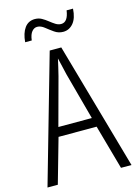

<svg xmlns="http://www.w3.org/2000/svg" viewBox="-133 -972 738 1042"><g transform="rotate(-15 236.0 -451.0)"><path d="M413 0 343 -250H129L58 0H0L204 -715H269L472 0ZM258 -568Q253 -591 247 -615.5Q241 -640 236 -662Q231 -639 225.5 -615.5Q220 -592 214 -568L142 -302H330ZM87 -793Q91 -843 112 -872Q133 -901 170 -901Q191 -901 208 -891.5Q225 -882 240.5 -869.5Q256 -857 271 -847.5Q286 -838 302 -838Q340 -838 349 -902H385Q382 -849 359 -821.5Q336 -794 302 -794Q275 -794 253 -809.5Q231 -825 211 -841Q191 -857 171 -857Q154 -857 141 -841.5Q128 -826 124 -793Z"/></g></svg>

Font: Noto Sans Gurmukhi UI Condensed Light
Style: Regular
Weight: 300
Width: 3
Designer: Jelle Bosma - Monotype Design Team
Foundry: Monotype Imaging Inc.
Version: Version 2.004; ttfautohint (v1.8.4.7-5d5b)